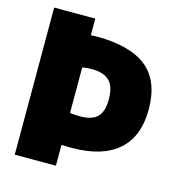

<svg xmlns="http://www.w3.org/2000/svg" viewBox="-109 -836 871 933"><g transform="rotate(15 326.5 -370.0)"><path d="M49 -740H256V-656.5L271 -657Q276.5 -657.5 286 -657.5Q455 -657.5 538 -590.2Q621 -523 621 -380Q621 -243.5 540.8 -173.5Q460.5 -103.5 308.5 -103.5L280.5 -104Q272.5 -104.5 256 -104.5V0H49ZM421 -378.5Q421 -441.5 392.5 -470Q364 -498.5 303.5 -498.5Q275.5 -498.5 256 -494.5V-265Q281.5 -262 308.5 -262Q366.5 -262 393.8 -288.8Q421 -315.5 421 -378.5Z"/></g></svg>

Font: Encode Sans Semi Condensed Black
Style: Regular
Weight: 900
Width: 4
Designer: Multiple Designers
Foundry: Impallari Type
Version: Version 2.000